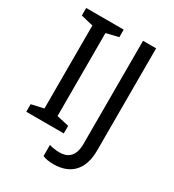

<svg xmlns="http://www.w3.org/2000/svg" viewBox="-212 -834 1037 1144"><g transform="rotate(30 306.0 -262.0)"><path d="M298 0V-52L214 -71V-642L298 -662V-714H40V-662L124 -642V-71L40 -52V0ZM335 190C447 190 521 127 521 -11V-714H431V-4C431 87 383 111 333 111C306 111 282 107 261 101V177C279 185 303 190 335 190Z"/></g></svg>

Font: Noto Sans Psalter Pahlavi
Style: Regular
Weight: 400
Designer: Monotype Design Team
Foundry: Monotype Imaging Inc.
Version: Version 2.002